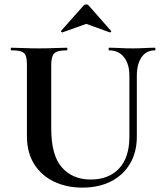

<svg xmlns="http://www.w3.org/2000/svg" viewBox="-20 -843 743 877"><path d="M571 -497Q571 -550 546.5 -581.5Q522 -613 478 -613Q476 -613 476 -619Q476 -625 478 -625Q503 -625 529.5 -623.5Q556 -622 587 -622Q614 -622 640 -623.5Q666 -625 688 -625Q690 -625 690 -619Q690 -613 688 -613Q648 -613 626.5 -581.5Q605 -550 605 -497V-219Q605 -148 574 -95.5Q543 -43 487 -14.5Q431 14 356 14Q283 14 225.5 -14Q168 -42 135.5 -94.5Q103 -147 103 -221V-544Q103 -573 98 -587.5Q93 -602 77.5 -607.5Q62 -613 32 -613Q29 -613 29 -619Q29 -625 32 -625Q58 -625 90 -623.5Q122 -622 158 -622Q196 -622 228 -623.5Q260 -625 285 -625Q288 -625 288 -619Q288 -613 285 -613Q255 -613 240 -607Q225 -601 219.5 -586Q214 -571 214 -542V-256Q214 -133 263 -78Q312 -23 394 -23Q477 -23 524 -73.5Q571 -124 571 -218ZM259 -702 362 -818Q367 -823 374 -823Q381 -823 385 -818L487 -702.2Q490 -701 487 -697.5Q484 -694 482 -695L374 -734L265 -695Q264 -694 260.5 -697.5Q257 -701 259 -702Z"/></svg>

Font: Cormorant Light
Style: Regular
Weight: 300
Designer: Christian Thalmann (Catharsis Fonts)
Foundry: Catharsis Fonts
Version: Version 4.000